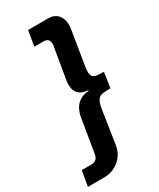

<svg xmlns="http://www.w3.org/2000/svg" viewBox="-268 -775 850 1025"><g transform="rotate(-30 156.5 -262.5)"><path d="M-47 180 -31 86H28Q49 86 59.5 75Q70 64 73 42L106 -159Q110 -183 121 -205.5Q132 -228 153.5 -243.5Q175 -259 212 -262V-266Q176 -269 159 -284Q142 -299 138 -320.5Q134 -342 137 -366L171 -567Q173 -589 164.5 -600Q156 -611 136 -611H79L95 -705H221Q247 -705 265.5 -692Q284 -679 293 -653.5Q302 -628 295 -589L262 -386Q255 -344 263 -328Q271 -312 299 -311L334 -309L320 -216L282 -214Q254 -213 242 -196Q230 -179 224 -139L193 63Q184 116 144.5 148Q105 180 51 180Z"/></g></svg>

Font: Nunito Sans 7pt Condensed
Style: Bold Italic
Weight: 700
Width: 3
Italic angle: -9°
Designer: Vernon Adams
Foundry: Vernon Adams
Version: Version 3.101;gftools[0.9.27]